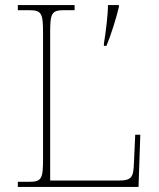

<svg xmlns="http://www.w3.org/2000/svg" viewBox="-20 -734 623 754"><path d="M50 0H524L531 -205H511L506 -94C504 -39 498 -25 446 -25H177V-606C177 -683 183 -694 233 -694H273V-714H50V-694H93C143 -694 149 -683 149 -606V-108C149 -31 143 -20 93 -20H50ZM388 -562V-554H398C417 -599 437 -665 447 -707V-714H404C404 -677 396 -612 388 -562Z"/></svg>

Font: Noto Serif Sinhala Thin
Style: Regular
Weight: 100
Designer: Jelle Bosma - Monotype Design Team
Foundry: Monotype Imaging Inc.
Version: Version 2.007